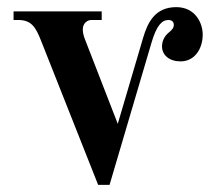

<svg xmlns="http://www.w3.org/2000/svg" viewBox="-20 -506 596 538"><path d="M18 -450H31C68 -450 80 -430 95 -392L255 12H287L405 -388C419 -435 434 -450 452 -450C462 -450 467 -444 467 -437C467 -428 463 -423 452 -414C440 -404 434 -390 434 -376C434 -351 455 -334 486 -334C526 -334 548 -370 548 -409C548 -443 526 -486 474 -486C415 -486 394 -444 381 -400L310 -159L218 -396C213 -408 212 -418 212 -424C212 -441 225 -450 236 -450H265V-474H18Z"/></svg>

Font: Old Standard
Style: Bold
Weight: 700
Designer: Alexey Kryukov <alexios@thessalonica.org.ru>
Version: Version 2.0.2